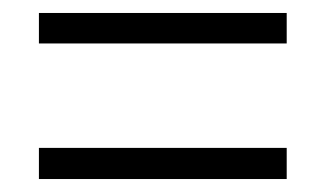

<svg xmlns="http://www.w3.org/2000/svg" viewBox="-20 -583 501 296"><path d="M40 -516H422V-563H40ZM40 -307H422V-355H40Z"/></svg>

Font: Noto Sans Kannada UI Condensed Light
Style: Regular
Weight: 300
Width: 3
Designer: Jelle Bosma - Monotype Design Team
Foundry: Monotype Imaging Inc.
Version: Version 2.005